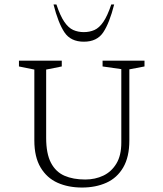

<svg xmlns="http://www.w3.org/2000/svg" viewBox="-20 -832 733 861"><path d="M348 9Q286 9 238 -12.5Q190 -34 162 -81Q134 -128 134 -202V-520L65 -534V-560H257V-534L187 -520V-214Q187 -143 208.5 -102Q230 -61 269 -44Q308 -27 362 -27Q407 -27 443.5 -44.5Q480 -62 502 -98.5Q524 -135 524 -192V-522L440 -534V-560H628V-534L560 -521V-202Q560 -128 532.5 -81Q505 -34 457 -12.5Q409 9 348 9ZM356 -645Q297 -645 269 -687Q241 -729 220 -812H233Q250 -761 268.5 -734Q287 -707 308.5 -697.5Q330 -688 356 -688Q382 -688 403.5 -697.5Q425 -707 443.5 -734Q462 -761 479 -812H492Q471 -729 443 -687Q415 -645 356 -645Z"/></svg>

Font: Spectral SC ExtraLight
Style: Regular
Weight: 275
Designer: Jean-Baptiste Levee
Foundry: Production Type
Version: Version 2.001